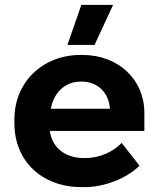

<svg xmlns="http://www.w3.org/2000/svg" viewBox="-20 -755 652 786"><path d="M367 -571 443 -735H313L256 -571ZM314 11H327C409 11 501 -26 551 -77L478 -170C446 -136 391 -108 329 -108H323C246 -108 193 -151 184 -219H571V-293C571 -429 465 -530 318 -530H309C155 -530 39 -419 39 -267V-250C39 -95 152 11 314 11ZM188 -310C201 -379 249 -421 311 -421H314C380 -421 426 -375 430 -310Z"/></svg>

Font: Fixel Display Bold
Style: Bold
Weight: 700
Designer: AlfaBravo + MacPaw
Foundry: Kyrylo Tkachov, Marchela Mozhyna, Serhii Makarenko, Maria Weinstein, Zakhar Kryvoshyya
Version: Version 1.211